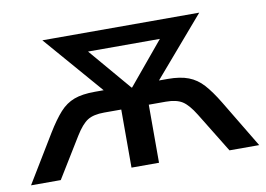

<svg xmlns="http://www.w3.org/2000/svg" viewBox="-63 -595 950 687"><g transform="rotate(-10 412.5 -252.0)"><path d="M-2 0 103 -173Q130 -217 153 -242.5Q176 -268 205.5 -279Q235 -290 281 -290H313L128 -504H698L514 -290H546Q591 -290 621 -278.5Q651 -267 674 -241.5Q697 -216 723 -173L827 0H719L630 -145Q606 -184 584.5 -197.5Q563 -211 525 -211H463V0H363V-211H301Q262 -211 240.5 -197.5Q219 -184 195 -145L106 0ZM413 -282H415L543 -436H282Z"/></g></svg>

Font: Mulish SemiBold
Style: Regular
Weight: 600
Designer: Vernon Adams
Foundry: Vernon Adams
Version: Version 3.603; ttfautohint (v1.8.3)